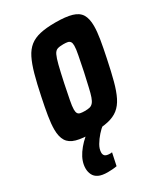

<svg xmlns="http://www.w3.org/2000/svg" viewBox="-179 -601 773 884"><g transform="rotate(-30 207.5 -159.0)"><path d="M159 8Q104 8 72 -1Q40 -10 26 -32.5Q12 -55 12 -94Q12 -123 18.5 -163Q25 -203 36 -255Q49 -318 61.5 -363Q74 -408 89 -438Q104 -468 126 -485.5Q148 -503 181 -510.5Q214 -518 262 -518Q317 -518 349.5 -508.5Q382 -499 395.5 -476.5Q409 -454 409 -415Q409 -386 402.5 -346.5Q396 -307 385 -255Q372 -192 360 -147Q348 -102 333 -72Q318 -42 296 -24.5Q274 -7 240.5 0.5Q207 8 159 8ZM177 -97Q193 -97 203 -99.5Q213 -102 220.5 -110.5Q228 -119 234 -136Q240 -153 246.5 -182Q253 -211 263 -255Q273 -305 279 -335Q285 -365 285 -382Q285 -396 280.5 -402.5Q276 -409 267.5 -411Q259 -413 244 -413Q224 -413 212.5 -409Q201 -405 193.5 -389.5Q186 -374 178 -342.5Q170 -311 158 -255Q148 -205 142 -175Q136 -145 136 -128Q136 -115 140 -108Q144 -101 153.5 -99Q163 -97 177 -97ZM128 200Q97 200 79.5 191.5Q62 183 54.5 167.5Q47 152 47 134Q47 97 72.5 59.5Q98 22 141 -10L217 0Q203 10 186.5 28.5Q170 47 158 67.5Q146 88 146 107Q146 118 153 124.5Q160 131 180 131Q182 131 183 131Q184 131 190 130L176 196Q166 198 152.5 199Q139 200 128 200Z"/></g></svg>

Font: Saira Condensed
Style: Bold Italic
Weight: 700
Width: 3
Italic angle: -12°
Designer: Hector Gatti with collaboration of the Omnibus-Type team
Foundry: Omnibus-Type
Version: Version 1.101